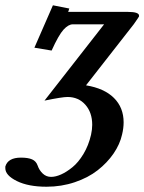

<svg xmlns="http://www.w3.org/2000/svg" viewBox="-23 -478 545 725"><path d="M236.8 -439.9Q235.4 -433.1 232.9 -433.1H460Q502 -433.1 502 -418.9V-416Q501.5 -414.1 481.9 -386.2L301.8 -155.8Q370.6 -144.5 407.2 -108.2Q443.8 -71.8 443.8 -16.1Q443.8 5.9 438 29.8Q429.7 66.9 405.8 101.8Q381.8 136.7 345.9 164.8Q310.1 192.9 259.5 210Q209 227.1 152.8 227.1Q84 227.1 40.5 205.6Q-2.9 184.1 -2.9 157.2V150.9Q6.8 117.2 56.2 117.2Q83 117.2 98.1 123.8Q113.3 130.4 119.1 147Q125 164.6 138.2 177.2Q151.4 189.9 169.9 189.9Q187 189.9 207.8 180.7Q228.5 171.4 250.7 153.3Q272.9 135.3 292.2 103.3Q311.5 71.3 320.8 30.8Q325.2 10.7 325.2 -6.8Q325.2 -53.2 299.3 -82.5Q273.4 -111.8 231.9 -111.8Q211.9 -111.8 145 -98.1L370.1 -386.2H252Q235.4 -386.2 217 -366.2Q198.7 -346.2 171.9 -287.1L106.9 -297.9L176.8 -458L238.8 -445.8Q236.8 -441.9 236.8 -439.9Z"/></svg>

Font: Linux Libertine G
Style: Semibold Italic
Weight: 600
Italic angle: -11.5°
Designer: Philipp H. Poll
Foundry: Philipp H. Poll
Version: Version 5.1.1